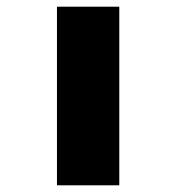

<svg xmlns="http://www.w3.org/2000/svg" viewBox="-20 -553 526 573"><path d="M150 0V-533H336V0Z"/></svg>

Font: Lexend Mega ExtraBold
Style: Regular
Weight: 800
Designer: Bonnie Shaver-Troup, Thomas Jockin
Foundry: Lexend
Version: Version 1.007